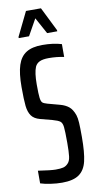

<svg xmlns="http://www.w3.org/2000/svg" viewBox="-98 -922 493 972"><g transform="rotate(-10 148.5 -436.0)"><path d="M29 -8V-73Q95 -63 119 -63Q144 -63 158 -66.5Q172 -70 183 -82Q194 -93 197 -116.5Q200 -140 200 -186Q200 -247 197.5 -268Q195 -289 185 -297Q175 -305 146 -313L85 -329Q55 -337 41.5 -356Q28 -375 24.5 -407Q21 -439 21 -504Q21 -575 34.5 -616.5Q48 -658 78.5 -677Q109 -696 161 -696Q218 -696 260 -683V-617Q223 -625 182 -625Q151 -625 134.5 -617Q118 -609 111 -593Q99 -564 99 -504Q99 -454 101.5 -435Q104 -416 110.5 -410Q117 -404 135 -399L198 -382Q224 -375 241.5 -361Q259 -347 270 -316Q275 -301 276.5 -276Q278 -251 278 -203Q278 -123 267.5 -78.5Q257 -34 227 -13Q197 8 140 8Q112 8 81 3.5Q50 -1 29 -8ZM50 -751V-757L110 -880H187L248 -757V-751H196L150 -835L103 -751Z"/></g></svg>

Font: Saira Ultra Condensed Medium
Style: Regular
Weight: 500
Width: 1
Designer: Hector Gatti with collaboration of the Omnibus-Type team
Foundry: Omnibus-Type
Version: Version 1.001; ttfautohint (v1.8)